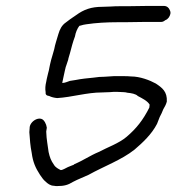

<svg xmlns="http://www.w3.org/2000/svg" viewBox="-20 -644 595 648"><path d="M80 -211 79 -198C81 -171 82 -153 87 -128C91 -97 100 -77 115 -54C121 -46 126 -37 134 -31C140 -25 150 -17 162 -17C166 -16 170 -16 173 -16C197 -16 210 -20 226 -30C245 -40 260 -45 279 -54C329 -82 390 -104 434 -139C462 -163 492 -191 510 -226C513 -233 516 -241 519 -249C524 -258 528 -267 531 -275C536 -284 540 -290 543 -301C545 -335 527 -348 506 -362C486 -373 453 -386 422 -386C414 -387 405 -387 395 -387H364C354 -386 343 -386 333 -385C321 -385 308 -384 296 -382C275 -380 255 -378 235 -374L216 -371C207 -368 199 -364 190 -364L194 -383C195 -389 197 -397 199 -406C201 -412 201 -417 203 -421L210 -442C211 -449 214 -456 216 -464C221 -483 226 -503 233 -521C235 -534 241 -548 248 -557H249C250 -557 252 -558 253 -558C258 -560 265 -561 271 -562C304 -567 341 -569 376 -569H399C416 -569 452 -570 469 -570H524C529 -570 533 -572 538 -576C547 -579 553 -588 555 -597C556 -602 555 -606 553 -610C550 -618 543 -624 533 -624H478C461 -624 427 -623 409 -623H385C376 -623 365 -623 354 -622C345 -622 334 -621 325 -621C288 -621 263 -612 237 -593C223 -584 211 -575 202 -568C189 -559 182 -546 177 -529C172 -511 166 -495 163 -478L157 -457C154 -447 151 -437 149 -427C148 -421 146 -414 145 -407C144 -401 141 -394 140 -387C138 -380 137 -373 136 -368C133 -356 132 -344 134 -333C133 -326 136 -321 146 -320C154 -316 163 -314 173 -313C223 -316 273 -332 324 -332C332 -332 341 -333 351 -333C359 -334 366 -334 374 -334C382 -334 390 -333 397 -333C402 -333 406 -332 410 -331C422 -330 439 -327 445 -320C460 -312 477 -304 485 -291L484 -281C463 -239 440 -210 407 -182C381 -160 343 -147 313 -131C284 -119 260 -102 231 -90L229 -88C223 -86 217 -83 209 -80C202 -77 192 -70 185 -70C177 -74 167 -79 162 -88C152 -102 148 -113 144 -131C141 -156 137 -171 136 -200L138 -213C137 -220 135 -226 132 -231C132 -232 131 -233 130 -234C117 -257 79 -235 80 -211Z"/></svg>

Font: Scribbler
Style: Ita
Weight: 400
Designer: Mew Too
Foundry: Cannot Into Space Fonts
Version: Version 1.001